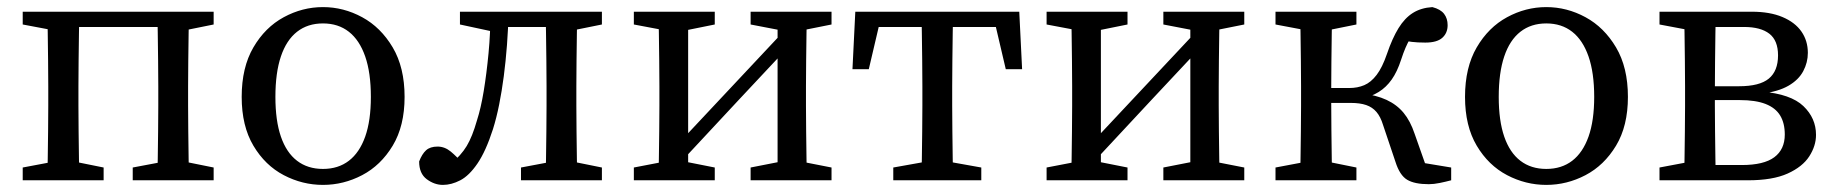

<svg xmlns="http://www.w3.org/2000/svg" viewBox="-20 -508 5169 541"><path d="M113 0Q114 -23 114.5 -60Q115 -97 115.5 -137.5Q116 -178 116 -210V-265Q116 -297 115.5 -337.5Q115 -378 114.5 -415.5Q114 -453 113 -475H204Q203 -453 202.5 -415.5Q202 -378 201.5 -337.5Q201 -297 201 -265V-210Q201 -178 201.5 -137.5Q202 -97 202.5 -60Q203 -23 204 0ZM423 0Q424 -23 424.5 -60Q425 -97 425.5 -137.5Q426 -178 426 -210V-265Q426 -297 425.5 -337.5Q425 -378 424.5 -415.5Q424 -453 423 -475H513Q512 -453 511.5 -415.5Q511 -378 510.5 -337.5Q510 -297 510 -265V-210Q510 -178 510.5 -137.5Q511 -97 511.5 -60Q512 -23 513 0ZM44 0V-36L150 -56H173L272 -36V0ZM354 0V-36L460 -56H483L582 -36V0ZM44 -439V-475H158V-419H150ZM468 -419V-475H582V-439L483 -419ZM158 -432V-475H468V-432Z M890 13Q832 13 779.5 -14.5Q727 -42 694 -97.5Q661 -153 661 -235Q661 -318 694 -374.5Q727 -431 779.5 -459.5Q832 -488 890 -488Q948 -488 1000.5 -459.5Q1053 -431 1086.5 -374.5Q1120 -318 1120 -235Q1120 -153 1086.5 -97.5Q1053 -42 1000.5 -14.5Q948 13 890 13ZM890 -32Q933 -32 963 -55Q993 -78 1009 -123Q1025 -168 1025 -235Q1025 -303 1009 -349Q993 -395 963 -418.5Q933 -442 890 -442Q847 -442 817 -418.5Q787 -395 771.5 -349Q756 -303 756 -235Q756 -168 771.5 -123Q787 -78 817 -55Q847 -32 890 -32Z M1228 13Q1204 13 1182.5 -3Q1161 -19 1161 -53Q1169 -74 1180.5 -84.5Q1192 -95 1213 -95Q1233 -95 1250 -81Q1267 -67 1285 -46V-32H1250V-46Q1279 -70 1295 -96.5Q1311 -123 1324 -169Q1335 -203 1343 -251.5Q1351 -300 1356.5 -357.5Q1362 -415 1362 -475H1413Q1412 -427 1408.5 -381Q1405 -335 1399.5 -293Q1394 -251 1386.5 -213.5Q1379 -176 1369 -144Q1349 -82 1325.5 -47.5Q1302 -13 1277 0Q1252 13 1228 13ZM1276 -439V-475H1382V-419H1369ZM1382 -432V-475H1562V-432ZM1448 0V-36L1554 -56H1577L1676 -36V0ZM1517 0Q1518 -23 1518.5 -60Q1519 -97 1519.5 -137.5Q1520 -178 1520 -210V-265Q1520 -297 1519.5 -337.5Q1519 -378 1518.5 -415.5Q1518 -453 1517 -475H1607Q1606 -453 1605.5 -415.5Q1605 -378 1604.5 -337.5Q1604 -297 1604 -265V-210Q1604 -178 1604.5 -137.5Q1605 -97 1605.5 -60Q1606 -23 1607 0ZM1562 -419V-475H1676V-439L1577 -419Z M1766 0V-36L1870 -56H1893L1994 -36V0ZM2095 0V-36L2197 -56H2221L2323 -36V0ZM1835 0Q1836 -23 1836.5 -60Q1837 -97 1837.5 -137.5Q1838 -178 1838 -210V-265Q1838 -297 1837.5 -337.5Q1837 -378 1836.5 -415.5Q1836 -453 1835 -475H1919V0ZM1885 -37 1842 -57H1848L2029 -250L2210 -443L2246 -417H2240L2062 -227ZM2171 0V-475H2254Q2253 -453 2252.5 -415.5Q2252 -378 2251.5 -337.5Q2251 -297 2251 -265V-210Q2251 -178 2251.5 -137.5Q2252 -97 2252.5 -60Q2253 -23 2254 0ZM1766 -439V-475H1994V-439L1895 -419H1872ZM2095 -439V-475H2323V-439L2223 -419H2199Z M2382 -313 2390 -475H2852L2860 -313H2814L2776 -475L2827 -432H2415L2466 -475L2428 -313ZM2497 0V-36L2609 -56H2633L2745 -36V0ZM2576 0Q2577 -23 2577.5 -60Q2578 -97 2578.5 -137.5Q2579 -178 2579 -210V-265Q2579 -297 2578.5 -337.5Q2578 -378 2577.5 -415.5Q2577 -453 2576 -475H2666Q2665 -453 2664.5 -415.5Q2664 -378 2663.5 -337.5Q2663 -297 2663 -265V-210Q2663 -178 2663.5 -137.5Q2664 -97 2664.5 -60Q2665 -23 2666 0Z M2929 0V-36L3033 -56H3056L3157 -36V0ZM3258 0V-36L3360 -56H3384L3486 -36V0ZM2998 0Q2999 -23 2999.5 -60Q3000 -97 3000.5 -137.5Q3001 -178 3001 -210V-265Q3001 -297 3000.5 -337.5Q3000 -378 2999.5 -415.5Q2999 -453 2998 -475H3082V0ZM3048 -37 3005 -57H3011L3192 -250L3373 -443L3409 -417H3403L3225 -227ZM3334 0V-475H3417Q3416 -453 3415.5 -415.5Q3415 -378 3414.5 -337.5Q3414 -297 3414 -265V-210Q3414 -178 3414.5 -137.5Q3415 -97 3415.5 -60Q3416 -23 3417 0ZM2929 -439V-475H3157V-439L3058 -419H3035ZM3258 -439V-475H3486V-439L3386 -419H3362Z M3574 0V-36L3680 -56H3703L3802 -36V0ZM3574 -439V-475H3802V-439L3703 -419H3680ZM3643 0Q3644 -23 3644.5 -60Q3645 -97 3645.5 -137.5Q3646 -178 3646 -210V-265Q3646 -297 3645.5 -337.5Q3645 -378 3644.5 -415.5Q3644 -453 3643 -475H3734Q3733 -453 3732.5 -415Q3732 -377 3731.5 -334.5Q3731 -292 3731 -256V-221Q3731 -184 3731.5 -141Q3732 -98 3732.5 -60.5Q3733 -23 3734 0ZM3912 -52 3877 -156Q3870 -179 3858.5 -192.5Q3847 -206 3829.5 -212Q3812 -218 3786 -218H3688V-260H3782Q3805 -260 3824 -268Q3843 -276 3859 -297Q3875 -318 3888 -356Q3903 -400 3920.5 -428.5Q3938 -457 3961 -471.5Q3984 -486 4016 -488Q4039 -482 4049 -469Q4059 -456 4059 -437Q4059 -415 4044 -401.5Q4029 -388 3996 -388Q3974 -388 3958 -390Q3942 -392 3918 -396L3979 -436Q3966 -420 3953 -398.5Q3940 -377 3928 -340Q3917 -306 3901.5 -284Q3886 -262 3865 -249Q3844 -236 3816 -229V-245Q3858 -240 3887 -226.5Q3916 -213 3935 -190Q3954 -167 3966 -131L4009 -9L3948 -56L4069 -36V0Q4054 4 4037 7.5Q4020 11 4006 11Q3966 11 3945 -1.5Q3924 -14 3912 -52Z M4337 13Q4279 13 4226.5 -14.5Q4174 -42 4141 -97.5Q4108 -153 4108 -235Q4108 -318 4141 -374.5Q4174 -431 4226.5 -459.5Q4279 -488 4337 -488Q4395 -488 4447.5 -459.5Q4500 -431 4533.5 -374.5Q4567 -318 4567 -235Q4567 -153 4533.5 -97.5Q4500 -42 4447.5 -14.5Q4395 13 4337 13ZM4337 -32Q4380 -32 4410 -55Q4440 -78 4456 -123Q4472 -168 4472 -235Q4472 -303 4456 -349Q4440 -395 4410 -418.5Q4380 -442 4337 -442Q4294 -442 4264 -418.5Q4234 -395 4218.5 -349Q4203 -303 4203 -235Q4203 -168 4218.5 -123Q4234 -78 4264 -55Q4294 -32 4337 -32Z M4656 0V-36L4762 -56L4770 -43H4888Q4950 -43 4979.5 -65Q5009 -87 5009 -129Q5009 -161 4996 -182.5Q4983 -204 4955 -215Q4927 -226 4882 -226H4770V-265H4880Q4938 -265 4964 -286.5Q4990 -308 4990 -352Q4990 -394 4965.5 -413Q4941 -432 4894 -432H4770L4762 -419L4656 -439V-475H4916Q4967 -475 5002.5 -460Q5038 -445 5056 -419Q5074 -393 5074 -359Q5074 -332 5061 -307.5Q5048 -283 5019.5 -266.5Q4991 -250 4944 -244V-250Q5026 -243 5061.5 -209Q5097 -175 5097 -128Q5097 -97 5078 -67.5Q5059 -38 5017 -19Q4975 0 4905 0ZM4725 0Q4726 -23 4726.5 -60Q4727 -97 4727.5 -137.5Q4728 -178 4728 -210V-265Q4728 -297 4727.5 -337.5Q4727 -378 4726.5 -415.5Q4726 -453 4725 -475H4815Q4814 -453 4813.5 -414.5Q4813 -376 4812.5 -333Q4812 -290 4812 -251V-210Q4812 -178 4812.5 -137.5Q4813 -97 4813.5 -60Q4814 -23 4815 0Z"/></svg>

Font: Source Serif 4 Variable
Style: Regular
Weight: 400
Designer: Frank Grießhammer
Foundry: Adobe
Version: Version 4.005;hotconv 1.1.0;makeotfexe 2.6.0